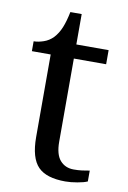

<svg xmlns="http://www.w3.org/2000/svg" viewBox="-79 -708 509 766"><g transform="rotate(10 176.0 -324.5)"><path d="M265.1 -43Q283.2 -43 298.3 -44.9Q313.5 -46.9 329.1 -49.8V-5.9Q315.4 0.5 288.8 5.1Q262.2 9.8 240.2 9.8Q163.6 9.8 129.9 -24.4Q95.2 -59.6 95.2 -145V-479H19V-519Q37.1 -519 58.8 -526.4Q80.6 -533.7 97.2 -550.8Q114.3 -569.3 124.8 -595Q135.3 -620.6 143.1 -659.2H189V-536.1H319.8V-479H189V-142.1Q189 -90.8 209.7 -66.9Q230.5 -43 265.1 -43Z"/></g></svg>

Font: Koh Santepheap
Style: Regular
Weight: 400
Designer: Danh Hong
Version: Version 2.002; ttfautohint (v1.8.3)